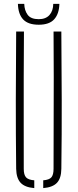

<svg xmlns="http://www.w3.org/2000/svg" viewBox="-20 -962 398 986"><path d="M63 -95Q61 -274.5 61.2 -447.8Q61.5 -621 63 -800H103Q102 -680.5 101.8 -564Q101.5 -447.5 101.8 -331Q102 -214.5 102 -95Q102 -64.5 113.5 -51.5Q125 -38.5 156 -36V4Q107.5 0 85.8 -23.5Q64 -47 63 -95ZM202 4V-36Q233 -38.5 244 -51.5Q255 -64.5 255 -95Q255 -214.5 255.5 -331Q256 -447.5 256 -564Q256 -680.5 255 -800H295Q296.5 -621 297 -447.8Q297.5 -274.5 295 -95Q294.5 -47 272.8 -23.5Q251 0 202 4ZM179 -835Q124.5 -835 99 -862.2Q73.5 -889.5 72 -942H104.5Q105.5 -908.5 122 -886Q138.5 -863.5 179 -863.5Q215 -863.5 234 -884.8Q253 -906 253.5 -942H285Q283.5 -890.5 258.2 -862.8Q233 -835 179 -835Z"/></svg>

Font: Big Shoulders Stencil Text Thin
Style: Regular
Weight: 100
Designer: Patric King
Foundry: XO Type Co
Version: Version 2.001